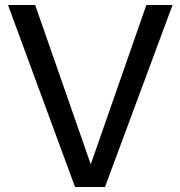

<svg xmlns="http://www.w3.org/2000/svg" viewBox="-20 -750 723 770"><path d="M672 -730 401 0H281L12 -730H121L344 -91L567 -730Z"/></svg>

Font: Nacelle
Style: Regular
Weight: 400
Designer: Sora Sagano
Foundry: Sora Sagano
Version: Version 1.000;FEAKit 1.0